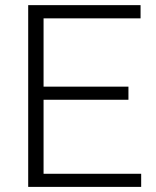

<svg xmlns="http://www.w3.org/2000/svg" viewBox="-20 -731 609 751"><path d="M532.2 -51.3V0H90.3V-710.9H529.8V-659.2H150.4V-392.1H482.4V-340.8H150.4V-51.3Z"/></svg>

Font: Vazirmatn RD UI FD ExtraLight
Style: Regular
Weight: 200
Designer: Saber Rastikerdar
Foundry: Saber Rastikerdar
Version: Version 33.003